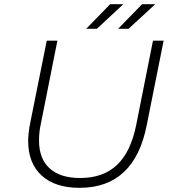

<svg xmlns="http://www.w3.org/2000/svg" viewBox="-20 -895 833 920"><path d="M115 -219Q115 -252 123 -297L204 -700H255L175 -298Q167 -262 167 -222Q167 -134 218 -88Q269 -42 364 -42Q474 -42 540.5 -104.5Q607 -167 633 -298L713 -700H764L683 -295Q624 5 361 5Q244 5 179.5 -54Q115 -113 115 -219ZM508 -875H571L444 -757H393ZM661 -875H724L596 -757H546Z"/></svg>

Font: Idrija
Style: Italic
Weight: 300
Italic angle: -11.3°
Designer: Julieta Ulanovsky
Foundry: Julieta Ulanovsky
Version: Version 7.200